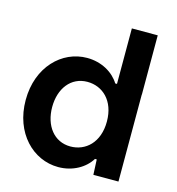

<svg xmlns="http://www.w3.org/2000/svg" viewBox="-109 -824 855 927"><g transform="rotate(15 318.0 -360.5)"><path d="M565.4 -730H436V-452.6H427.2C397.9 -500.5 338.4 -536.6 265.1 -536.6C139.6 -536.6 30.3 -429.2 30.3 -264.2C30.3 -264.2 30.3 -263.7 30.3 -263.7C30.3 -98.6 139.6 8.8 265.1 8.8C338.4 8.8 397.9 -27.3 427.2 -75.2H436L439.5 1H564.9V-433.6H565.4ZM162.6 -264.2C162.6 -356.4 213.9 -425.3 296.4 -425.3C371.6 -425.3 436 -369.1 436 -264.2C436 -158.7 371.6 -102.5 296.4 -102.5C213.9 -102.5 162.6 -171.4 162.6 -264.2Z"/></g></svg>

Font: Faust Sans Bold
Style: Regular
Weight: 700
Designer: Andreas Faust
Version: Version 1.003;Glyphs 3.1.2 (3151)